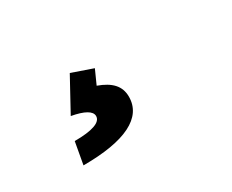

<svg xmlns="http://www.w3.org/2000/svg" viewBox="-53 -181 691 571"><g transform="rotate(-30 293.0 105.0)"><path d="M105.5 234.4C249.5 234.4 324.7 196.8 324.7 125C324.7 87.9 302.2 64.9 257.8 48.8L279.3 1L207.5 -23.9L146 88.4C189 96.2 211.4 108.9 211.4 126C211.4 147.5 179.7 158.7 119.1 158.7Z"/></g></svg>

Font: Cascadia Mono SemiBold
Style: Italic
Weight: 600
Italic angle: -10°
Monospace: yes
Designer: Aaron Bell
Foundry: Saja Typeworks
Version: Version 2404.023